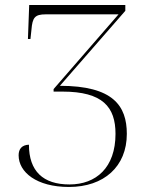

<svg xmlns="http://www.w3.org/2000/svg" viewBox="-20 -734 604 763"><path d="M254 9C393 9 484 -72 484 -202C484 -313 430 -393 218 -393L478 -691V-714H96L91 -579H101L105 -616C109 -664 118 -677 162 -677H451L193 -380V-370H228C388 -370 439 -309 439 -202C439 -68 362 -1 256 -1C151 -1 95 -54 95 -159C67 -158 54 -142 54 -117C54 -50 125 9 254 9Z"/></svg>

Font: Noto Serif Display ExtraLight
Style: Regular
Weight: 200
Designer: Monotype Design Team
Foundry: Monotype Imaging Inc.
Version: Version 2.009